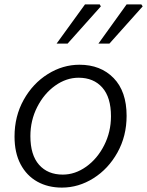

<svg xmlns="http://www.w3.org/2000/svg" viewBox="-20 -839 668 872"><path d="M46 -219Q46 -311 87.5 -385.5Q129 -460 197 -502.5Q265 -545 341 -545Q437 -545 496 -484.5Q555 -424 555 -313Q555 -221 513.5 -146.5Q472 -72 404.5 -29.5Q337 13 261 13Q198 13 149.5 -14Q101 -41 73.5 -93Q46 -145 46 -219ZM484 -311Q484 -397 444.5 -441.5Q405 -486 337 -486Q281 -486 230.5 -450Q180 -414 149 -353Q118 -292 118 -221Q118 -135 157.5 -90.5Q197 -46 265 -46Q321 -46 371.5 -82Q422 -118 453 -179Q484 -240 484 -311ZM366 -819H433L438 -810L287 -641H237ZM555 -819H622L628 -810L477 -641H427Z"/></svg>

Font: Nebula Sans Book
Style: Regular
Weight: 400
Italic angle: -9°
Designer: Paul D. Hunt for Adobe (as Source Sans)
Foundry: Nebula Entertainment & Broadcasting LLC
Version: Version 1.010